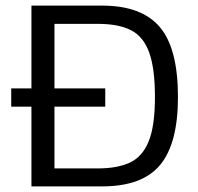

<svg xmlns="http://www.w3.org/2000/svg" viewBox="-20 -664 704 684"><path d="M92 0V-284H20V-349H92V-644H344Q484 -644 549 -568Q614 -492 614 -318Q614 -153 550.5 -76.5Q487 0 344 0ZM174 -64H329Q397 -64 442 -84.5Q487 -105 509.5 -160Q532 -215 532 -318Q532 -420 511.5 -477Q491 -534 446.5 -556.5Q402 -579 329 -579H174V-349H355V-284H174Z"/></svg>

Font: Kanit Light
Style: Regular
Weight: 300
Designer: Katatrad Team
Foundry: CadsonDemak
Version: Version 2.000; ttfautohint (v1.8.3)